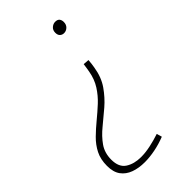

<svg xmlns="http://www.w3.org/2000/svg" viewBox="-219 -563 827 827"><g transform="rotate(-45 194.5 -149.5)"><path d="M281 -282Q280 -271 279 -260.5Q278 -250 276 -241Q268 -190 242.5 -153.5Q217 -117 184.5 -89Q152 -61 120.5 -35.5Q89 -10 68 20Q47 50 47 91Q47 137 75.5 155.5Q104 174 146 174Q173 174 203.5 167.5Q234 161 264 151L271 175Q238 188 204.5 194.5Q171 201 142 201Q105 201 76.5 190.5Q48 180 31.5 157.5Q15 135 15 97Q15 57 30 27.5Q45 -2 69.5 -26Q94 -50 122 -73Q150 -96 176 -120Q202 -144 221.5 -174.5Q241 -205 248 -245Q249 -252 251 -263Q253 -274 254 -284ZM296 -500Q310 -500 316 -492.5Q322 -485 322 -473Q322 -457 312 -447.5Q302 -438 289 -438Q278 -438 270.5 -445Q263 -452 263 -466Q263 -482 273.5 -491Q284 -500 296 -500Z"/></g></svg>

Font: Bitter Thin ExtraLight
Style: Italic
Weight: 250
Italic angle: -9°
Version: Version 2.002